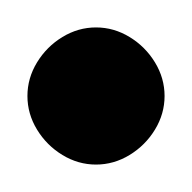

<svg xmlns="http://www.w3.org/2000/svg" viewBox="-20 -1020 140 140"><path d="M0 -950Q0 -937 7 -925.5Q14 -914 25.5 -907Q37 -900 50 -900Q63 -900 74.5 -907Q86 -914 93 -925.5Q100 -937 100 -950Q100 -963 93 -974.5Q86 -986 74.5 -993Q63 -1000 50 -1000Q37 -1000 25.5 -993Q14 -986 7 -974.5Q0 -963 0 -950Z"/></svg>

Font: Linefont
Style: Regular
Weight: 400
Monospace: yes
Version: Version 3.002;gftools[0.9.33]